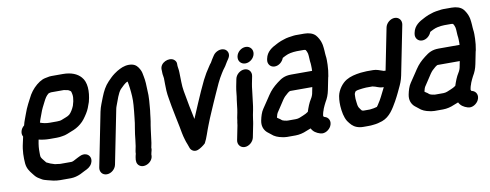

<svg xmlns="http://www.w3.org/2000/svg" viewBox="-75 -1159 4533 1777"><g transform="rotate(-10 2191.0 -270.5)"><path d="M350.5 45.5C323 38.1 296.8 28 274.3 15.7L242.6 -23.8C237.7 -29.9 236.1 -34.3 231.4 -43.4C229.1 -52.4 229 -66.2 229.1 -84.5C228.4 -122.8 231.1 -153.3 239.8 -197L241.4 -204.8C270.9 -197.4 306.9 -192.5 343.4 -192.5H409.4C428.5 -192.5 445.7 -194.3 463.2 -197.6C496.5 -200.9 528 -217.6 551.7 -226.3C586.2 -238.4 616 -254.5 643 -277C674.3 -301.7 695 -333.4 715.2 -364.9C735.5 -395.9 746.6 -428.7 759.5 -466.2C759.5 -466.5 759.7 -466.9 759.8 -467.2C785.3 -564.5 780.5 -651.7 736.2 -700.2C701.9 -739.8 645.7 -763.5 567.4 -763.5H460.4C447.2 -763.5 435.2 -762 419.5 -758.2L399 -754.2C381.2 -750.4 363.8 -742.7 345.5 -731.1C305.9 -705.2 271.4 -669.3 245.5 -626.7C230.9 -602.3 216.8 -569.7 203.3 -546.2C188.8 -519 177.8 -490.4 166.2 -458.8C155.3 -425.6 140.9 -396.9 131.8 -356.9C114.3 -343.1 102.4 -325 98.2 -304C94.8 -286.8 96.4 -272.4 104.9 -257.5L103.3 -249.2C99.1 -231.8 95.2 -214 92.3 -199.3C75.1 -127.9 75.6 -65 79.9 -9.6C84.3 38.5 106.4 67.6 129.8 96.8L143.4 113.8C149.6 121.5 154.9 127.2 161.9 133C173.3 143.7 190 151 200.7 158.6C214.9 168.7 235.5 174.6 254.3 179.2C286.6 187.7 326.6 199.5 372.2 199.5H475.2C491.4 199.5 509.7 195.9 521.5 193.1C549.8 186.4 582.7 170.8 605.5 157.4C609.5 155.1 609.4 155.3 611.8 154.2C636.7 142.9 665.2 129.2 681 97.6C702.8 53.9 683.1 16.5 649.5 5.9C632.7 0.7 612.2 1.9 591.6 12C579.5 18 564.5 24.5 548.8 33.4C534.7 40.9 517.3 51.5 504.7 51.5H398.7C385.6 51.5 371 46.1 350.5 45.5ZM430.9 -615.5H549.8C566.7 -612.4 570.8 -611.7 589.2 -608.1C589.2 -608.1 589.6 -607.9 589.8 -607.8L605.7 -599C608.2 -597.3 611.4 -594.8 614.7 -591.6C618.5 -584.7 620 -570.3 622.3 -560.2C625.3 -545.1 623.6 -521.2 618.9 -498C616.3 -485.1 611.8 -470.5 608 -457.9C597.1 -430.4 577.7 -397.1 559.4 -381.8C540.8 -366.3 513.1 -360.5 483.7 -347.2C473.6 -342.6 456.8 -340.5 439 -340.5H370C336.3 -340.5 305.3 -347.2 280.6 -357.1C283.8 -368.1 287.8 -380.5 291.2 -390L308.4 -436.1C322.5 -478 336.8 -502.6 355.8 -540.4C371.5 -571.4 383.2 -591.8 407.2 -610.2C415.8 -612.1 426 -615.5 430.9 -615.5Z M1115.4 10.4 1106.9 53C1105.1 62 1104.3 70.8 1104.3 80.5C1102.7 85.8 1101.3 91.3 1100.1 97L1097.1 112C1090.2 146.8 1093.7 174.2 1115.6 191.8C1162.5 229.3 1251.1 180.9 1244.9 113L1248.1 97C1250.5 85 1258.5 65.6 1255.3 51.1L1264.1 7C1264.1 6.8 1264.2 6.6 1264.2 6.3C1271 -39.6 1274 -74.6 1280.2 -118.7L1285.3 -154.3C1288 -167.8 1290.3 -181 1291.8 -191.8L1295.8 -221.8C1297.1 -231.8 1297.8 -243.7 1300.1 -258.5C1307.6 -305.1 1307.5 -341.1 1312.2 -384.3C1314.9 -420.5 1314.2 -446.9 1312.2 -480.9C1311.2 -525.1 1309.7 -570.1 1301.3 -609.6C1296.8 -635.2 1293.7 -658.3 1280.8 -680.5C1267.1 -706.3 1248.6 -730.8 1211.8 -738.3C1169.5 -746.8 1128.1 -734.6 1097.3 -718.8C1074.2 -706.8 1064.5 -701.5 1041.1 -684.5C1011.4 -663 998 -646.6 974.7 -623.8C937.3 -584.9 915.8 -542.4 894.2 -488.2C879.6 -447.6 860 -408.3 850.2 -359L749.2 147C741 188 767.3 221.5 808.3 221.5C849.3 221.5 889 187.9 897.2 147L998.2 -359C1000.2 -369 1002.9 -378.2 1006.7 -387.7C1026.9 -440.6 1043.8 -498.7 1072.2 -532.3C1097.1 -555.1 1116.7 -580.1 1144.9 -590.7C1145.7 -589.2 1146.7 -586.7 1146.9 -585C1149.6 -564.9 1154.3 -549.1 1156.1 -526.4C1162 -477.1 1166.8 -422.3 1162 -367.7C1157.5 -326.8 1156.8 -292 1150.7 -251.2C1146.2 -212.4 1144.4 -189.7 1136.8 -152C1129.7 -116.2 1126.8 -79.3 1122.8 -46.5C1120.8 -36 1120.7 -26 1119.1 -18C1117.4 -9.3 1117.1 -1.9 1115.4 10.4Z M1474.7 -645.4 1475.4 -633.7C1475.7 -625.6 1475.8 -618 1475.9 -611.7C1475.9 -594.3 1481.3 -581.7 1482.2 -562.7C1482.9 -529 1482.5 -481.5 1484.6 -444.6C1487.1 -395.9 1500 -342.2 1506.4 -296.9C1506.5 -296.8 1506.5 -296.5 1506.5 -296.3C1518.8 -234.8 1534 -154.7 1546.7 -96.5C1554.1 -56.9 1561.6 -10.6 1573.4 26.5C1577.6 46.1 1584.4 58.9 1591.4 78.6L1604.2 114.6C1611.4 134.9 1639.1 159.4 1677.1 145.4C1701.8 136.2 1732.3 113.6 1747.9 98.6C1748.9 97.6 1750 96.2 1750.8 94.9C1774 54.1 1793.6 -16.2 1812.5 -61.7C1829.7 -104.2 1842.9 -140.6 1860.8 -179C1877.4 -215.8 1911 -296.6 1928.7 -333.8C1957.6 -399.5 1985.7 -463.2 2019.3 -515.5L2036.6 -542.3C2047.8 -558.8 2058.7 -569.5 2069.6 -590.2C2078.3 -605.5 2089.6 -622.2 2099.4 -636.6C2128.1 -678.7 2106.9 -715.3 2080.9 -727C2042.6 -744.1 1997.3 -722.1 1976.8 -694.9C1967 -681.9 1959.5 -667.7 1950.5 -654.8C1943.6 -644.8 1938.2 -630.9 1934.7 -627.6C1927.5 -620.6 1921 -609.8 1913.1 -598C1887.5 -561 1866.4 -525.6 1844.2 -481.8C1812.1 -414.6 1785.7 -356.8 1754.3 -282.9C1731.4 -227.5 1714.9 -191.5 1694.6 -142.4C1685.7 -183.2 1680.2 -217.7 1669.5 -265.1C1659.7 -320.2 1652.8 -360 1642.2 -413.5C1632.2 -465.6 1634.8 -533.4 1632.3 -591.7C1631.9 -622.5 1625.9 -636.1 1625.2 -660.6L1625.5 -672.1C1626 -690.3 1616.1 -705.4 1601.8 -715.3C1559.4 -744.6 1472.6 -711 1474.7 -645.4Z M2141.3 -440 2127.4 -370C2118.7 -326.8 2119.2 -289.2 2111.4 -249.7C2104.4 -205.8 2104.2 -173.6 2095.9 -132L2086.3 -84C2084.2 -73.8 2083 -64.3 2082.5 -55.1L2079.9 -42C2078.1 -33 2077 -24.2 2076.5 -15.1L2049.5 120C2041.5 160.1 2069.1 194.5 2109.2 194.5C2149.5 194.5 2189.6 159.8 2197.5 120L2222.2 -3.5C2226 -17.9 2225.8 -31.7 2227.9 -42C2230.7 -56 2231.9 -72 2234.3 -84L2243.9 -132C2253 -177.9 2253.9 -212.1 2260.5 -255.5C2266.7 -294.3 2268 -333.1 2275.4 -370L2289.3 -440C2297.4 -480.4 2270.3 -513.5 2230 -513.5C2189.7 -513.5 2149.4 -480.4 2141.3 -440ZM2187.9 -643C2179.4 -600.8 2207.3 -566.5 2249.6 -566.5C2290.3 -566.5 2330 -598.8 2338.3 -640C2346.7 -682 2317.7 -716.5 2276.5 -716.5C2235.8 -716.5 2196.1 -684.2 2187.9 -643Z M2983.8 -317C2990.7 -351.7 2994.5 -389 2995.6 -422.1C2996.1 -448.5 2997.6 -482.5 2993 -507.4C2990.9 -519.2 2991.1 -538.6 2989.7 -554.4L2987.3 -582.6C2986 -594 2985.3 -603.3 2983.4 -611.1L2979 -629.1C2972.1 -656.1 2953.7 -688.3 2936.5 -707.3C2914.2 -730.7 2877.2 -743.5 2831.4 -743.5H2768.4C2758.1 -743.5 2746.1 -744 2734.4 -742.4C2699.9 -737.6 2667.2 -734.6 2635.8 -722.7C2618 -716.6 2599.6 -711.5 2581.7 -701.8L2566.4 -693.9C2518.5 -670.3 2467.2 -639.8 2454.3 -575L2452.5 -566C2444.5 -526.2 2470.8 -491.5 2511.1 -491.5C2549.7 -491.5 2584.6 -520.5 2598 -556.7C2601.5 -559 2606.6 -561.7 2609.2 -562.9L2629.2 -572.9C2642.1 -578.8 2660.9 -586.6 2675.5 -588.7C2695.4 -592.1 2715.7 -595.5 2736.9 -595.5H2801.9C2805.2 -595.5 2808.3 -594.5 2811.7 -594.5C2812.7 -594.5 2815.1 -593.6 2819.4 -592C2827.3 -581.1 2830.6 -570.7 2835.4 -554.9C2840.4 -528.9 2838.1 -491 2843.7 -459.2L2844.7 -440.2C2845 -421.8 2845.7 -408.6 2844.5 -391.5H2648.2C2584.9 -391.5 2552.7 -371.3 2511.3 -339.2C2470.9 -308 2443.4 -280.6 2415.2 -238.3L2398.1 -212.4C2378.1 -183.7 2357.7 -151 2338.5 -123.6C2320.2 -97.5 2307.9 -57.3 2300.7 -21C2290.9 28 2305.2 62.4 2328.3 87.4C2341.2 100.9 2358.8 110.9 2369.1 120.8C2393 143.6 2427.4 158.3 2467.9 165.3L2484.2 168.3C2491.6 169.7 2500.4 170.5 2509 170.5H2590C2626.5 170.5 2664.9 160.8 2694.7 147.4C2707.2 142.8 2723.8 136.6 2738.5 130.5C2754 162 2781.8 180.7 2819.2 192C2861 205 2904.8 174 2920.7 141.5C2942.8 96.6 2920.1 59.4 2888.4 50C2883.2 48.4 2880 47.7 2876.8 46C2875.2 43.4 2873.3 38.4 2872.7 34.3L2876.9 12.9C2877.9 9.9 2879.3 5.3 2880.6 -0.6C2883 -6.4 2886.3 -14.1 2887.7 -21C2888.2 -23.6 2889.3 -26.8 2891.1 -30.6C2901.1 -51.1 2905.8 -66.6 2916.4 -84.3C2936.1 -116.5 2949.3 -149.1 2957.6 -191L2980.2 -304C2980.9 -307.7 2982.9 -312.5 2983.8 -317ZM2452.1 -33C2455 -47.8 2460.5 -60.4 2463.5 -65.1C2480.6 -92.4 2503.1 -123.3 2520.8 -152L2534.9 -173.6C2552.4 -198.6 2562 -207.8 2588.3 -229.7C2596 -235.2 2601.7 -240.2 2610.5 -243.5L2820.1 -243.5L2807.6 -180.8L2802.7 -165.8C2799.3 -156.5 2795.2 -148.2 2789.3 -139.1C2767.3 -104.9 2752.8 -65.2 2739.4 -24.9L2716.2 -10.5C2707.6 -5.8 2699.6 -2.6 2689.4 1.7C2665.8 11.6 2644.8 22.5 2619.5 22.5H2544.5C2541.2 22.5 2537.9 22.2 2534.8 21.7L2518.4 18.7C2517.9 18.6 2517 18.5 2516.3 18.5C2512.9 18.5 2512.3 17.1 2509.4 16.6C2500 15.2 2488 9.2 2484 4.2C2476.7 -4.9 2457.1 -12.7 2448.9 -22C2449.3 -23.8 2451.4 -29.4 2452.1 -33Z M3309.6 53.5H3252.3C3243 53.5 3242.5 52.3 3233.6 48.7L3225.2 38.2C3213.9 24 3206.7 14.4 3202.2 -7.3L3198.7 -33.8C3197.8 -42 3196.6 -53.6 3195.3 -66.4C3194.2 -82 3196.3 -90.5 3196.1 -108.4L3197.7 -116C3198.8 -121.9 3202.4 -125.8 3209.4 -136.5C3220.3 -141.1 3231.4 -144.2 3244.4 -145.6C3266.5 -148 3288.8 -152.5 3310.4 -152.5H3369.5C3370.3 -152.2 3371.5 -151.8 3372.5 -151.6C3402.3 -147.2 3425.7 -128.8 3462 -128.5C3464.1 -128.3 3467.6 -127.9 3471.6 -127.7L3461.5 -107.6C3439.5 -64.2 3420.2 -21 3394.7 15.4C3392.5 18.7 3384 34 3376.9 41.1C3357 47.4 3337.5 50.5 3309.6 53.5ZM3681.5 -741.5C3640.9 -741.5 3600.7 -707.2 3592.7 -667L3514.5 -275.5H3509C3505.3 -275.5 3500.7 -276.5 3496.2 -276.5L3483.8 -280.9C3461.3 -287.8 3435 -300.5 3401 -300.5H3341C3330.3 -300.5 3321.4 -300 3309.3 -298.4L3283.2 -296.5C3283.1 -296.5 3282.7 -296.4 3282.5 -296.4C3232.1 -289.8 3186.1 -279.8 3146.3 -256.4C3104.2 -231.7 3061.8 -177 3050.3 -119C3048 -107.7 3046.6 -97.4 3046 -87.1C3045.3 -66.3 3043.1 -50.4 3045.1 -25.7C3049.1 30 3057.8 80.3 3082.1 120.8C3091.4 136.2 3105.6 150.7 3117.2 163.5C3140.5 186.4 3176 201.5 3222.8 201.5H3266.3C3285.7 202.6 3300 199.9 3316.4 198.5C3345.9 196.4 3375.9 188.8 3401.6 179.7C3476.6 153.1 3516.1 81.5 3552 19.2L3573 -20.3C3584.4 -43.8 3595 -63.3 3605.7 -87.9C3623.3 -124.3 3639.2 -158.7 3648.6 -206L3740.7 -667C3748.7 -707.2 3722.1 -741.5 3681.5 -741.5Z M4369.8 -317C4376.7 -351.7 4380.5 -389 4381.6 -422.1C4382.1 -448.5 4383.6 -482.5 4379 -507.4C4376.9 -519.2 4377.1 -538.6 4375.7 -554.4L4373.3 -582.6C4372 -594 4371.3 -603.3 4369.4 -611.1L4365 -629.1C4358.1 -656.1 4339.7 -688.3 4322.5 -707.3C4300.2 -730.7 4263.2 -743.5 4217.4 -743.5H4154.4C4144.1 -743.5 4132.1 -744 4120.4 -742.4C4085.9 -737.6 4053.2 -734.6 4021.8 -722.7C4004 -716.6 3985.6 -711.5 3967.7 -701.8L3952.4 -693.9C3904.5 -670.3 3853.2 -639.8 3840.3 -575L3838.5 -566C3830.5 -526.2 3856.8 -491.5 3897.1 -491.5C3935.7 -491.5 3970.6 -520.5 3984 -556.7C3987.5 -559 3992.6 -561.7 3995.2 -562.9L4015.2 -572.9C4028.1 -578.8 4046.9 -586.6 4061.5 -588.7C4081.4 -592.1 4101.7 -595.5 4122.9 -595.5H4187.9C4191.2 -595.5 4194.3 -594.5 4197.7 -594.5C4198.7 -594.5 4201.1 -593.6 4205.4 -592C4213.3 -581.1 4216.6 -570.7 4221.4 -554.9C4226.4 -528.9 4224.1 -491 4229.7 -459.2L4230.7 -440.2C4231 -421.8 4231.7 -408.6 4230.5 -391.5H4034.2C3970.9 -391.5 3938.7 -371.3 3897.3 -339.2C3856.9 -308 3829.4 -280.6 3801.2 -238.3L3784.1 -212.4C3764.1 -183.7 3743.7 -151 3724.5 -123.6C3706.2 -97.5 3693.9 -57.3 3686.7 -21C3676.9 28 3691.2 62.4 3714.3 87.4C3727.2 100.9 3744.8 110.9 3755.1 120.8C3779 143.6 3813.4 158.3 3853.9 165.3L3870.2 168.3C3877.6 169.7 3886.4 170.5 3895 170.5H3976C4012.5 170.5 4050.9 160.8 4080.7 147.4C4093.2 142.8 4109.8 136.6 4124.5 130.5C4140 162 4167.8 180.7 4205.2 192C4247 205 4290.8 174 4306.7 141.5C4328.8 96.6 4306.1 59.4 4274.4 50C4269.2 48.4 4266 47.7 4262.8 46C4261.2 43.4 4259.3 38.4 4258.7 34.3L4262.9 12.9C4263.9 9.9 4265.3 5.3 4266.6 -0.6C4269 -6.4 4272.3 -14.1 4273.7 -21C4274.2 -23.6 4275.3 -26.8 4277.1 -30.6C4287.1 -51.1 4291.8 -66.6 4302.4 -84.3C4322.1 -116.5 4335.3 -149.1 4343.6 -191L4366.2 -304C4366.9 -307.7 4368.9 -312.5 4369.8 -317ZM3838.1 -33C3841 -47.8 3846.5 -60.4 3849.5 -65.1C3866.6 -92.4 3889.1 -123.3 3906.8 -152L3920.9 -173.6C3938.4 -198.6 3948 -207.8 3974.3 -229.7C3982 -235.2 3987.7 -240.2 3996.5 -243.5L4206.1 -243.5L4193.6 -180.8L4188.7 -165.8C4185.3 -156.5 4181.2 -148.2 4175.3 -139.1C4153.3 -104.9 4138.8 -65.2 4125.4 -24.9L4102.2 -10.5C4093.6 -5.8 4085.6 -2.6 4075.4 1.7C4051.8 11.6 4030.8 22.5 4005.5 22.5H3930.5C3927.2 22.5 3923.9 22.2 3920.8 21.7L3904.4 18.7C3903.9 18.6 3903 18.5 3902.3 18.5C3898.9 18.5 3898.3 17.1 3895.4 16.6C3886 15.2 3874 9.2 3870 4.2C3862.7 -4.9 3843.1 -12.7 3834.9 -22C3835.3 -23.8 3837.4 -29.4 3838.1 -33Z"/></g></svg>

Font: Smoothie
Style: SeBdIt
Weight: 600
Foundry: Cannot Into Space Fonts
Version: Version 0.8